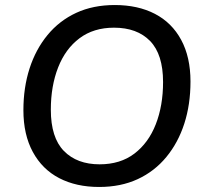

<svg xmlns="http://www.w3.org/2000/svg" viewBox="-20 -734 815 763"><path d="M374 9Q283 9 215.5 -26Q148 -61 110.5 -130Q73 -199 73 -296Q73 -386 97.5 -462Q122 -538 169 -595Q216 -652 283 -683Q350 -714 436 -714Q528 -714 595.5 -679Q663 -644 700 -575.5Q737 -507 737 -410Q737 -319 712.5 -243Q688 -167 641 -110Q594 -53 527 -22Q460 9 374 9ZM376 -81Q458 -81 514 -123.5Q570 -166 599 -240Q628 -314 628 -408Q628 -518 576.5 -571Q525 -624 433 -624Q352 -624 296 -582Q240 -540 211 -466Q182 -392 182 -298Q182 -187 234 -134Q286 -81 376 -81Z"/></svg>

Font: Nunito Sans 12pt SemiBold
Style: Italic
Weight: 600
Italic angle: -9°
Designer: Vernon Adams
Foundry: Vernon Adams
Version: Version 3.101;gftools[0.9.27]